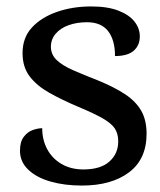

<svg xmlns="http://www.w3.org/2000/svg" viewBox="-20 -566 498 596"><path d="M234 10Q180 10 136.5 -2.5Q93 -15 67.5 -39.5Q42 -64 42 -98Q42 -126 54 -141.5Q66 -157 82 -162.5Q98 -168 111 -168Q111 -132 126.5 -103Q142 -74 171 -57Q200 -40 239 -40Q292 -40 319.5 -64.5Q347 -89 347 -127Q347 -151 336.5 -167Q326 -183 299 -198.5Q272 -214 224 -234Q172 -256 133 -278Q94 -300 72 -329Q50 -358 50 -401Q50 -449 79 -480.5Q108 -512 156.5 -529Q205 -546 263 -546Q314 -546 347.5 -533Q381 -520 397.5 -499Q414 -478 414 -453Q414 -425 395 -408.5Q376 -392 337 -392Q337 -442 315.5 -469.5Q294 -497 250 -497Q219 -497 193.5 -488Q168 -479 153 -461.5Q138 -444 138 -421Q138 -397 155.5 -380Q173 -363 206 -348.5Q239 -334 285 -316Q336 -295 369 -273Q402 -251 418.5 -222Q435 -193 435 -151Q435 -72 380.5 -31Q326 10 234 10Z"/></svg>

Font: ET Text
Style: Regular
Weight: 470
Designer: Monotype Design Team
Foundry: Monotype Imaging Inc.
Version: Version 2.009